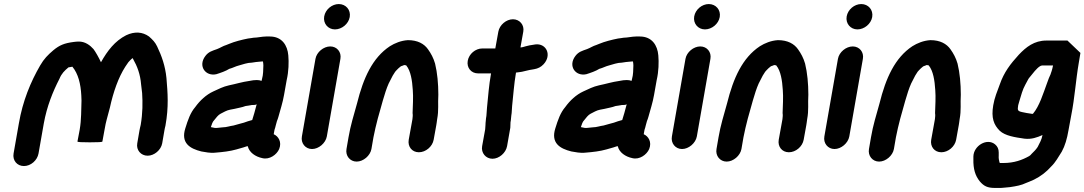

<svg xmlns="http://www.w3.org/2000/svg" viewBox="-20 -740 5349 947"><path d="M98 79C132 79 164 51 170 17L196 -131C211 -215 241 -289 273 -351C284 -378 298 -391 318 -408H320C327 -409 332 -410 337 -411C366 -376 378 -326 381 -270L382 -244C380 -197 382 -152 373 -100L362 -42C362 -39 382 -38 423 -38C464 -38 485 -39 485 -42L496 -102C503 -144 508 -154 522 -209C539 -287 564 -358 598 -411L613 -433C620 -441 626 -447 633 -453H634L636 -450C657 -413 672 -374 676 -323L681 -281C684 -234 684 -183 674 -124C672 -114 669 -105 668 -97L657 -33C651 0 675 28 708 28C741 28 774 0 780 -33L791 -97C792 -104 794 -112 796 -120C813 -214 807 -282 801 -355C795 -416 777 -465 755 -511C745 -532 733 -544 715 -560C683 -583 644 -586 602 -566C547 -538 510 -490 478 -433C468 -455 451 -485 441 -498C425 -516 400 -536 367 -535C359 -535 351 -534 343 -533C297 -527 273 -517 243 -492C216 -469 197 -450 178 -417C131 -336 92 -242 73 -131L47 17C41 51 64 79 98 79Z M1274 -437H1277C1278 -430 1279 -424 1279 -417C1278 -396 1279 -373 1272 -349L1270 -341C1263 -344 1256 -345 1249 -345H1243C1235 -345 1224 -344 1211 -341C1174 -336 1144 -326 1109 -319C1081 -313 1056 -300 1032 -289C997 -273 966 -244 943 -212C919 -184 907 -149 894 -107C871 -34 917 -7 973 7C993 10 1016 16 1042 13C1079 10 1115 6 1146 -3L1181 -13C1186 -14 1196 -19 1202 -19C1209 12 1240 33 1274 40C1309 49 1345 23 1357 -5C1371 -40 1353 -68 1330 -78L1334 -100C1337 -107 1338 -114 1340 -121L1346 -143C1349 -150 1351 -156 1353 -163C1362 -196 1375 -236 1381 -272L1394 -345C1404 -388 1405 -433 1402 -467C1398 -516 1371 -560 1311 -560H1292C1273 -560 1249 -554 1231 -554C1223 -553 1214 -551 1203 -550C1173 -544 1137 -535 1111 -524L1096 -518C1079 -513 1067 -504 1051 -498C1026 -489 1009 -485 993 -464C955 -414 994 -362 1047 -374C1069 -381 1093 -389 1112 -401H1113C1128 -405 1142 -413 1158 -417C1177 -422 1200 -431 1222 -431C1229 -432 1236 -433 1242 -434C1247 -434 1267 -437 1274 -437ZM1247 -225C1246 -223 1244 -221 1244 -218C1238 -192 1231 -172 1224 -148C1208 -144 1197 -140 1183 -135L1168 -131C1164 -130 1154 -127 1150 -126L1132 -121C1115 -119 1097 -112 1079 -112C1070 -111 1060 -110 1049 -109H1040C1033 -110 1026 -112 1020 -113C1025 -128 1028 -139 1037 -148C1044 -157 1057 -174 1068 -179C1082 -186 1098 -196 1115 -199L1136 -203C1155 -208 1173 -210 1191 -217C1197 -218 1214 -220 1222 -222H1227C1234 -222 1241 -223 1247 -225Z M1536 -450 1469 -67C1463 -34 1486 -5 1519 -5C1552 -5 1586 -34 1592 -67L1659 -450C1665 -483 1642 -511 1609 -511C1576 -511 1542 -483 1536 -450ZM1579 -659C1573 -624 1598 -595 1632 -595C1666 -595 1699 -622 1705 -656C1711 -691 1686 -720 1651 -720C1617 -720 1585 -693 1579 -659Z M1812 -5 1822 -63C1827 -89 1836 -128 1843 -154C1859 -208 1876 -281 1897 -328L1917 -367C1923 -376 1926 -382 1929 -386C1934 -392 1955 -415 1963 -415C1967 -416 1970 -418 1973 -419C1975 -419 1978 -419 1981 -418C1982 -418 1983 -418 1984 -417C2006 -390 2013 -343 2016 -296C2019 -262 2016 -216 2015 -182C2018 -165 2012 -139 2009 -123L1996 -51C1990 -17 2012 11 2046 11C2080 11 2113 -17 2119 -51L2132 -123C2133 -131 2135 -140 2136 -151C2145 -199 2139 -227 2142 -273C2142 -327 2137 -381 2126 -426C2118 -454 2106 -476 2091 -497C2072 -524 2040 -542 1992 -542C1958 -540 1927 -527 1903 -512C1817 -455 1772 -355 1741 -230C1725 -172 1709 -122 1699 -63L1689 -5C1683 28 1706 57 1739 57C1772 57 1806 28 1812 -5Z M2438 -584 2423 -501H2359C2325 -501 2293 -474 2287 -440C2281 -406 2304 -378 2338 -378H2402C2391 -317 2388 -266 2382 -209C2380 -194 2381 -182 2379 -168C2378 -160 2376 -152 2376 -144C2374 -130 2375 -116 2373 -102L2358 -19C2352 14 2376 43 2409 43C2442 43 2475 14 2481 -19L2497 -110C2498 -118 2497 -129 2498 -137C2501 -150 2500 -160 2502 -171C2505 -186 2504 -201 2506 -218C2512 -272 2515 -323 2525 -382C2536 -383 2546 -385 2554 -386C2570 -389 2588 -395 2605 -397L2616 -399C2633 -402 2648 -409 2661 -423C2703 -468 2675 -527 2621 -521L2609 -519C2598 -518 2586 -515 2574 -512C2566 -510 2556 -506 2547 -506L2561 -584C2567 -617 2543 -645 2510 -645C2477 -645 2444 -617 2438 -584Z M3099 -437H3102C3103 -430 3104 -424 3104 -417C3103 -396 3104 -373 3097 -349L3095 -341C3088 -344 3081 -345 3074 -345H3068C3060 -345 3049 -344 3036 -341C2999 -336 2969 -326 2934 -319C2906 -313 2881 -300 2857 -289C2822 -273 2791 -244 2768 -212C2744 -184 2732 -149 2719 -107C2696 -34 2742 -7 2798 7C2818 10 2841 16 2867 13C2904 10 2940 6 2971 -3L3006 -13C3011 -14 3021 -19 3027 -19C3034 12 3065 33 3099 40C3134 49 3170 23 3182 -5C3196 -40 3178 -68 3155 -78L3159 -100C3162 -107 3163 -114 3165 -121L3171 -143C3174 -150 3176 -156 3178 -163C3187 -196 3200 -236 3206 -272L3219 -345C3229 -388 3230 -433 3227 -467C3223 -516 3196 -560 3136 -560H3117C3098 -560 3074 -554 3056 -554C3048 -553 3039 -551 3028 -550C2998 -544 2962 -535 2936 -524L2921 -518C2904 -513 2892 -504 2876 -498C2851 -489 2834 -485 2818 -464C2780 -414 2819 -362 2872 -374C2894 -381 2918 -389 2937 -401H2938C2953 -405 2967 -413 2983 -417C3002 -422 3025 -431 3047 -431C3054 -432 3061 -433 3067 -434C3072 -434 3092 -437 3099 -437ZM3072 -225C3071 -223 3069 -221 3069 -218C3063 -192 3056 -172 3049 -148C3033 -144 3022 -140 3008 -135L2993 -131C2989 -130 2979 -127 2975 -126L2957 -121C2940 -119 2922 -112 2904 -112C2895 -111 2885 -110 2874 -109H2865C2858 -110 2851 -112 2845 -113C2850 -128 2853 -139 2862 -148C2869 -157 2882 -174 2893 -179C2907 -186 2923 -196 2940 -199L2961 -203C2980 -208 2998 -210 3016 -217C3022 -218 3039 -220 3047 -222H3052C3059 -222 3066 -223 3072 -225Z M3361 -450 3294 -67C3288 -34 3311 -5 3344 -5C3377 -5 3411 -34 3417 -67L3484 -450C3490 -483 3467 -511 3434 -511C3401 -511 3367 -483 3361 -450ZM3404 -659C3398 -624 3423 -595 3457 -595C3491 -595 3524 -622 3530 -656C3536 -691 3511 -720 3476 -720C3442 -720 3410 -693 3404 -659Z M3637 -5 3647 -63C3652 -89 3661 -128 3668 -154C3684 -208 3701 -281 3722 -328L3742 -367C3748 -376 3751 -382 3754 -386C3759 -392 3780 -415 3788 -415C3792 -416 3795 -418 3798 -419C3800 -419 3803 -419 3806 -418C3807 -418 3808 -418 3809 -417C3831 -390 3838 -343 3841 -296C3844 -262 3841 -216 3840 -182C3843 -165 3837 -139 3834 -123L3821 -51C3815 -17 3837 11 3871 11C3905 11 3938 -17 3944 -51L3957 -123C3958 -131 3960 -140 3961 -151C3970 -199 3964 -227 3967 -273C3967 -327 3962 -381 3951 -426C3943 -454 3931 -476 3916 -497C3897 -524 3865 -542 3817 -542C3783 -540 3752 -527 3728 -512C3642 -455 3597 -355 3566 -230C3550 -172 3534 -122 3524 -63L3514 -5C3508 28 3531 57 3564 57C3597 57 3631 28 3637 -5Z M4113 -450 4046 -67C4040 -34 4063 -5 4096 -5C4129 -5 4163 -34 4169 -67L4236 -450C4242 -483 4219 -511 4186 -511C4153 -511 4119 -483 4113 -450ZM4156 -659C4150 -624 4175 -595 4209 -595C4243 -595 4276 -622 4282 -656C4288 -691 4263 -720 4228 -720C4194 -720 4162 -693 4156 -659Z M4389 -5 4399 -63C4404 -89 4413 -128 4420 -154C4436 -208 4453 -281 4474 -328L4494 -367C4500 -376 4503 -382 4506 -386C4511 -392 4532 -415 4540 -415C4544 -416 4547 -418 4550 -419C4552 -419 4555 -419 4558 -418C4559 -418 4560 -418 4561 -417C4583 -390 4590 -343 4593 -296C4596 -262 4593 -216 4592 -182C4595 -165 4589 -139 4586 -123L4573 -51C4567 -17 4589 11 4623 11C4657 11 4690 -17 4696 -51L4709 -123C4710 -131 4712 -140 4713 -151C4722 -199 4716 -227 4719 -273C4719 -327 4714 -381 4703 -426C4695 -454 4683 -476 4668 -497C4649 -524 4617 -542 4569 -542C4535 -540 4504 -527 4480 -512C4394 -455 4349 -355 4318 -230C4302 -172 4286 -122 4276 -63L4266 -5C4260 28 4283 57 4316 57C4349 57 4383 28 4389 -5Z M5174 -417 5170 -400C5168 -393 5166 -385 5163 -378C5162 -375 5162 -373 5161 -372C5156 -362 5151 -349 5145 -332C5125 -278 5107 -217 5075 -179C5072 -178 5070 -178 5067 -179C5051 -181 5036 -184 5022 -187C4999 -192 4998 -196 5002 -221C5003 -226 5005 -233 5008 -242C5016 -269 5024 -299 5037 -322L5051 -348C5052 -351 5056 -356 5062 -363C5073 -377 5094 -404 5109 -413C5112 -415 5116 -417 5120 -417ZM5301 -431 5309 -479 5245 -540H5141C5081 -540 5041 -508 5005 -470C4964 -425 4932 -384 4911 -323C4899 -291 4885 -257 4879 -221C4868 -158 4882 -124 4911 -95C4938 -70 4985 -63 5033 -56C5068 -52 5095 -62 5122 -74C5117 -48 5107 -34 5098 -15C5089 -1 5079 8 5068 19C5065 23 5060 28 5056 30C5022 49 4982 64 4929 64H4912C4912 63 4911 62 4910 62C4907 50 4905 41 4906 27V12C4906 -5 4900 -18 4888 -28C4848 -61 4782 -21 4781 32V46C4780 93 4790 127 4813 155C4833 178 4850 187 4888 187H4907C4914 187 4922 187 4929 186L4961 183C4994 178 5017 174 5042 162L5057 156C5064 153 5072 149 5080 146C5114 129 5140 109 5165 81C5186 61 5201 33 5217 8C5233 -21 5243 -56 5250 -97L5264 -173C5281 -258 5286 -344 5301 -431Z"/></svg>

Font: Blanket
Style: BdObl
Weight: 700
Foundry: Cannot Into Space Fonts
Version: Version 0.9